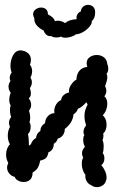

<svg xmlns="http://www.w3.org/2000/svg" viewBox="-20 -746 520 789"><path d="M77 2Q65 2 54 -4Q43 -10 41 -19Q27 -22 18 -33Q9 -44 9 -58Q9 -66 14 -76Q5 -93 5 -111Q5 -124 9.5 -135.5Q14 -147 21 -153Q12 -168 12 -188Q12 -209 21 -225Q17 -232 17 -241Q17 -255 26 -265Q21 -278 21 -295Q21 -306 24 -313Q18 -322 18 -335Q18 -349 24 -365Q15 -376 15 -390Q15 -402 23 -413Q20 -419 20 -426Q20 -438 28 -448Q23 -460 23 -475Q23 -500 34 -519.5Q45 -539 65 -539Q71 -539 80 -536Q107 -526 107 -500Q107 -489 103 -480Q112 -469 112 -453Q112 -440 105 -427Q111 -418 111 -408Q111 -395 103 -384Q107 -370 107 -363Q107 -348 98 -342Q108 -329 108 -315Q108 -302 99 -291Q104 -278 104 -261Q104 -252 101 -244Q106 -237 106 -224Q106 -206 95 -195Q99 -176 99 -147Q104 -152 107 -153Q112 -170 128 -179Q130 -198 146 -208Q146 -228 165 -240Q166 -258 177.5 -269.5Q189 -281 204 -281Q203 -284 203 -290Q203 -304 210.5 -316.5Q218 -329 231 -335Q233 -348 242.5 -356Q252 -364 264 -366Q261 -380 271 -396Q281 -412 294 -419Q295 -442 306.5 -455.5Q318 -469 339 -471Q336 -479 336 -486Q336 -502 348.5 -511Q361 -520 378 -520Q395 -520 407.5 -510Q420 -500 421 -482Q425 -475 425 -464Q425 -451 418 -443Q421 -436 421 -428Q421 -417 412 -392Q417 -382 417 -373Q417 -361 409 -350Q421 -340 421 -319Q421 -307 416 -294Q411 -281 402 -272Q409 -267 413.5 -256.5Q418 -246 418 -233Q418 -210 404 -197Q405 -194 405 -188Q405 -177 401 -170Q406 -163 406 -143Q406 -126 402 -117Q409 -109 409 -95Q409 -77 396 -67Q405 -58 411.5 -43.5Q418 -29 418 -15Q418 -9 414 1Q410 11 400 17Q390 23 379 23Q364 23 355 15Q342 10 335.5 -2.5Q329 -15 331 -28Q324 -36 320 -48.5Q316 -61 316 -73Q316 -89 322 -98Q317 -107 317 -117Q317 -129 329 -143Q322 -155 322 -171Q322 -186 327 -191Q323 -195 323 -204Q323 -217 334 -231Q327 -251 327 -269Q327 -293 340 -316L335 -326Q314 -303 300 -299Q296 -285 282 -276Q279 -241 246 -216Q247 -203 239 -191.5Q231 -180 217 -176Q214 -163 201 -155Q201 -129 179 -120Q176 -103 168 -96Q160 -89 145 -86Q142 -68 135.5 -57Q129 -46 114 -37Q114 -17 103.5 -7.5Q93 2 77 2ZM121 -671Q116 -681 116 -687Q116 -699 126 -707Q136 -715 149 -715Q161 -715 169 -708Q177 -701 177 -687Q190 -680 196.5 -674Q203 -668 206 -659Q212 -661 217 -661Q225 -661 234 -658Q243 -655 247 -651Q265 -666 295 -667Q293 -677 297.5 -686Q302 -695 312 -699Q313 -711 321.5 -718.5Q330 -726 342 -726Q355 -726 364 -717Q371 -709 371 -695Q371 -671 357 -659Q359 -651 349.5 -638.5Q340 -626 324 -616Q308 -606 292 -605Q287 -600 274 -595.5Q261 -591 249 -591Q236 -591 231 -596Q225 -592 213 -592Q198 -592 190 -598Q180 -596 171.5 -602.5Q163 -609 159 -621Q145 -627 132.5 -640Q120 -653 121 -671Z"/></svg>

Font: Pangolin
Style: Regular
Weight: 400
Designer: Kevin Burke
Foundry: Google, Inc.
Version: Version 1.101